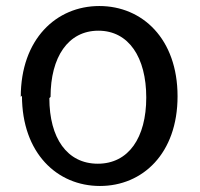

<svg xmlns="http://www.w3.org/2000/svg" viewBox="-20 -577 666 638"><path d="M53 -259C53 -68 170 41 312 41C454 41 570 -67 570 -257C570 -448 453 -557 310 -557C167 -557 49 -447 49 -255ZM148 -255C148 -387 206 -475 307 -475C408 -475 466 -386 466 -253C466 -119 407 -33 305 -33C203 -33 144 -118 144 -251Z"/></svg>

Font: GenEiGothic-pro-Regular
Style: Regular
Weight: 400
Designer: Ryoko NISHIZUKA (kana & ideographs); Paul D. Hunt (Latin, Greek & Cyrillic); Wenlong ZHANG (bopomofo); Sandoll Communica
Foundry: Adobe Systems Incorporated; o_tamon
Version: Version 1.000.140830